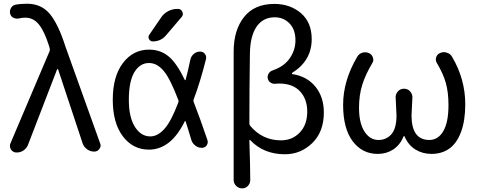

<svg xmlns="http://www.w3.org/2000/svg" viewBox="-20 -829 2621 1050"><path d="M132.8 -36.1Q125 -16.6 106.4 -4.9Q90.8 4.9 73.2 4.9Q69.3 4.9 66.4 4.9Q48.8 2.9 39.1 -12.7Q34.2 -21.5 34.2 -30.3Q34.2 -38.1 37.1 -44.9L251 -548.8Q253.9 -555.7 252 -563.5L248 -578.1Q223.6 -656.2 193.4 -694.3Q163.1 -732.4 118.2 -732.4Q100.6 -732.4 85 -728.5Q69.3 -724.6 55.2 -731Q41 -737.3 36.1 -752Q34.2 -758.8 34.2 -764.6Q34.2 -774.4 39.1 -783.2Q46.9 -798.8 62.5 -802.7Q90.8 -808.6 127.9 -808.6Q206.1 -808.6 252.4 -752.9Q298.8 -697.3 337.9 -574.2L527.3 -45.9Q530.3 -39.1 530.3 -33.2Q530.3 -23.4 523.4 -14.6Q513.7 0 495.1 0Q473.6 0 456.1 -12.7Q438.5 -25.4 431.6 -45.9L297.9 -449.2Q296.9 -451.2 294.9 -451.2Q293 -451.2 292 -449.2Z M955.1 -268.6Q958 -275.4 955.1 -282.2Q910.2 -400.4 875 -441.4Q838.9 -484.4 794.9 -484.4Q745.1 -484.4 714.8 -434.1Q684.6 -383.8 684.6 -283.2Q684.6 -187.5 717.8 -135.3Q751 -83 801.8 -83Q842.8 -83 879.9 -125Q917 -167 955.1 -268.6ZM860.4 -732.4Q875 -754.9 898.9 -767.6Q922.9 -780.3 950.2 -780.3H953.1Q969.7 -780.3 977.1 -764.6Q984.4 -749 973.6 -736.3L888.7 -636.7Q860.4 -602.5 815.4 -602.5Q801.8 -602.5 794.9 -615.2Q788.1 -627.9 796.9 -639.6ZM1021.5 -504.9Q1026.4 -523.4 1041 -535.2Q1055.7 -546.9 1074.2 -546.9Q1090.8 -546.9 1100.6 -534.2Q1110.4 -521.5 1106.4 -504.9Q1074.2 -377.9 1039.1 -285.2Q1036.1 -278.3 1039.1 -271.5Q1071.3 -189.5 1114.3 -63.5Q1116.2 -57.6 1116.2 -51.8Q1116.2 -43 1110.4 -34.2Q1100.6 -20.5 1084 -20.5Q1064.5 -20.5 1048.3 -32.7Q1032.2 -44.9 1026.4 -63.5Q1009.8 -120.1 995.1 -165Q995.1 -167 993.2 -167Q991.2 -167 990.2 -165Q953.1 -89.8 905.3 -50.8Q854.5 -10.7 794.9 -10.7Q707 -10.7 651.9 -83.5Q596.7 -156.2 596.7 -283.7Q596.7 -411.1 652.3 -484.4Q708 -557.6 794.9 -557.6Q858.4 -557.6 903.3 -519.5Q947.3 -482.4 990.2 -392.6Q991.2 -390.6 992.7 -390.6Q994.1 -390.6 995.1 -392.6Q1004.9 -427.7 1021.5 -504.9Z M1257.8 155.3V-546.9Q1257.8 -664.1 1314.5 -735.8Q1371.1 -807.6 1480.5 -807.6Q1566.4 -807.6 1625.5 -757.3Q1684.6 -707 1684.6 -615.2Q1684.6 -497.1 1578.1 -430.7Q1576.2 -428.7 1576.2 -426.3Q1576.2 -423.8 1578.1 -423.8Q1658.2 -412.1 1704.6 -355.5Q1751 -298.8 1751 -213.9Q1751 -108.4 1688 -46.9Q1625 14.6 1538.1 14.6Q1421.9 14.6 1348.6 -62.5Q1347.7 -64.5 1345.7 -63.5Q1343.8 -62.5 1343.8 -60.5Q1348.6 91.8 1348.6 156.2Q1348.6 173.8 1335.9 187.5Q1323.2 201.2 1304.2 201.2Q1285.2 201.2 1271.5 187.5Q1257.8 173.8 1257.8 155.3ZM1516.6 -61.5Q1578.1 -61.5 1619.1 -104Q1660.2 -146.5 1660.2 -218.8Q1660.2 -287.1 1620.6 -329.6Q1581.1 -372.1 1506.8 -372.1Q1497.1 -372.1 1486.3 -371.1Q1471.7 -369.1 1459.5 -377.4Q1447.3 -385.7 1444.3 -399.9Q1441.4 -414.1 1449.2 -426.8Q1457 -439.5 1471.7 -444.3Q1534.2 -465.8 1564.9 -510.7Q1595.7 -555.7 1595.7 -608.4Q1595.7 -668 1563 -701.2Q1530.3 -734.4 1482.4 -734.4Q1418 -734.4 1382.8 -682.6Q1347.7 -630.9 1346.7 -534.2Q1343.8 -344.7 1343.8 -153.3Q1343.8 -146.5 1348.6 -140.6Q1415 -61.5 1516.6 -61.5Z M2045.9 12.7Q1960.9 12.7 1908.7 -56.6Q1856.4 -126 1856.4 -255.9Q1856.4 -387.7 1933.6 -518.6Q1943.4 -535.2 1961.9 -541Q1969.7 -543 1977.5 -543Q1988.3 -543 1999 -538.1Q2014.6 -530.3 2019.5 -513.7Q2021.5 -507.8 2021.5 -502Q2021.5 -491.2 2014.6 -481.4Q1979.5 -422.9 1961.4 -366.2Q1943.4 -309.6 1943.4 -239.3Q1943.4 -156.2 1973.1 -109.9Q2002.9 -63.5 2049.8 -63.5Q2092.8 -63.5 2120.6 -95.2Q2148.4 -127 2148.4 -198.2L2143.6 -298.8Q2143.6 -315.4 2156.2 -329.1Q2168.9 -343.8 2189.5 -343.8Q2210 -343.8 2222.7 -329.1Q2235.4 -315.4 2235.4 -297.9L2230.5 -198.2Q2230.5 -63.5 2328.1 -63.5Q2376 -63.5 2404.3 -111.8Q2432.6 -160.2 2432.6 -253.9Q2432.6 -324.2 2418 -376Q2403.3 -427.7 2369.1 -484.4Q2363.3 -494.1 2363.3 -503.9Q2363.3 -509.8 2365.2 -515.6Q2370.1 -532.2 2386.7 -539.1Q2396.5 -543.9 2407.2 -543.9Q2415 -543.9 2422.9 -541Q2442.4 -536.1 2452.1 -518.6Q2524.4 -396.5 2524.4 -258.8Q2524.4 -169.9 2501.5 -107.9Q2478.5 -45.9 2437.5 -16.6Q2396.5 12.7 2339.8 12.7Q2291 12.7 2252 -11.2Q2212.9 -35.2 2192.4 -83Q2191.4 -85 2189.5 -85Q2187.5 -85 2187.5 -83Q2167 -35.2 2129.9 -11.2Q2092.8 12.7 2045.9 12.7Z"/></svg>

Font: Gen Jyuu Gothic Regular
Style: Regular
Weight: 400
Designer: [Source Han Sans]
Ryoko NISHIZUKA  (kana & ideographs); Paul D. Hunt (Latin, Greek & Cyrillic); Wenlong ZHANG  (bopomofo
Version: Version 1.002.20150607